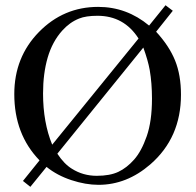

<svg xmlns="http://www.w3.org/2000/svg" viewBox="-20 -704 762 747"><path d="M560.1 -604.5 624 -683.6 652.3 -662.1 587.4 -580.6Q638.2 -525.4 661.1 -468.8Q684.1 -412.1 684.1 -335.4Q684.1 -168 564.9 -64.5Q473.1 15.1 363.3 15.1Q313 15.1 257.6 -3.2Q202.1 -21.5 161.1 -54.7L98.1 22.9L69.3 0L133.8 -80.1Q35.6 -181.2 35.6 -337.9Q35.6 -481.4 131.3 -579.3Q227.1 -677.2 361.8 -677.2Q472.7 -677.2 560.1 -604.5ZM519 -554.2Q462.4 -642.6 359.4 -642.6Q314 -642.6 287.6 -631.8Q251 -617.2 222.2 -585Q183.6 -542 165.5 -480Q147.5 -418 147.5 -340.3Q147.5 -227.5 183.1 -141.1ZM537.6 -519 203.1 -106Q229.5 -65.9 259.8 -47.4Q303.2 -20 356.4 -20Q407.7 -20 440.4 -35.4Q473.1 -50.8 501.7 -83Q530.3 -115.2 550.8 -173.8Q571.3 -232.4 571.3 -320.3Q571.3 -380.4 562.5 -431.6Q555.7 -469.2 537.6 -519Z"/></svg>

Font: Jameel Khushkhati
Style: Regular
Weight: 400
Version: Version 3.5